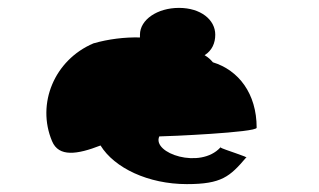

<svg xmlns="http://www.w3.org/2000/svg" viewBox="-20 -776 810 487"><path d="M112 -418C129 -377 176 -384 235 -407C270 -350 356 -309 454 -309C542 -309 563 -328 604 -376C616 -376 546 -397 539 -402C488 -346 365 -387 384 -430C403 -430 631 -440 631 -452C631 -539 585 -598 520 -618C514 -625 509 -630 499 -636C518 -648 526 -667 526 -688C526 -726 489 -756 434 -756C379 -756 335 -726 335 -688V-681C297 -682 255 -677 217 -666C118 -624 72 -513 112 -418ZM539 -402C539 -402 540 -403 540 -403C539 -403 538 -403 539 -404Z"/></svg>

Font: Ampere
Style: SuExt
Weight: 400
Version: Version 1